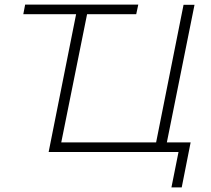

<svg xmlns="http://www.w3.org/2000/svg" viewBox="-20 -664 924 840"><path d="M710 -41H814L775 156H730L761 1H193V0L313 -602H82L90 -644H585L576 -602H361L248 -41H663L783 -643H831Z"/></svg>

Font: Montserrat Ace
Style: Light Italic
Weight: 300
Italic angle: -11.3°
Designer: Julieta Ulanovsky
Foundry: Julieta Ulanovsky
Version: Version 1